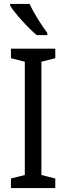

<svg xmlns="http://www.w3.org/2000/svg" viewBox="-20 -963 340 983"><path d="M131 -943H32V-934C57 -893 126 -818 168 -783H222V-795C193 -832 152 -898 131 -943ZM263 0V-49L192 -67V-647L263 -665V-714H36V-665L107 -647V-67L36 -49V0Z"/></svg>

Font: Noto Sans Bengali Condensed
Style: Regular
Weight: 400
Width: 3
Designer: Jelle Bosma - Monotype Design Team
Foundry: Monotype Imaging Inc.
Version: Version 2.003